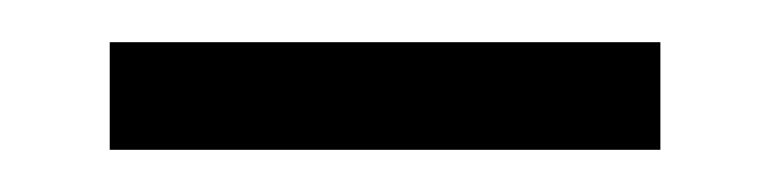

<svg xmlns="http://www.w3.org/2000/svg" viewBox="-20 -801 365 91"><path d="M293 -730V-781H32V-730Z"/></svg>

Font: Glow Sans SC Normal
Style: Regular
Weight: 400
Designer: Ryoko NISHIZUKA (kana, bopomofo & ideographs); Paul D. Hunt (Latin, Greek & Cyrillic); Sandoll Communications, Soo-young
Version: Version 0.93